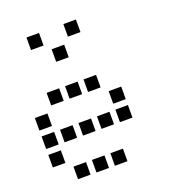

<svg xmlns="http://www.w3.org/2000/svg" viewBox="-139 -889 878 978"><g transform="rotate(-20 300.0 -400.0)"><path d="M117 -784Q116 -784 116 -784Q116 -784 116 -783V-717Q116 -716 116 -716Q116 -716 117 -716H183Q184 -716 184 -716Q184 -716 184 -717V-783Q184 -784 184 -784Q184 -784 183 -784ZM317 -784Q316 -784 316 -784Q316 -784 316 -783V-717Q316 -716 316 -716Q316 -716 317 -716H383Q384 -716 384 -716Q384 -716 384 -717V-783Q384 -784 384 -784Q384 -784 383 -784ZM217 -684Q216 -684 216 -684Q216 -684 216 -683V-617Q216 -616 216 -616Q216 -616 217 -616H283Q284 -616 284 -616Q284 -616 284 -617V-683Q284 -684 284 -684Q284 -684 283 -684ZM117 -484Q116 -484 116 -484Q116 -484 116 -483V-417Q116 -416 116 -416Q116 -416 117 -416H183Q184 -416 184 -416Q184 -416 184 -417V-483Q184 -484 184 -484Q184 -484 183 -484ZM217 -484Q216 -484 216 -484Q216 -484 216 -483V-417Q216 -416 216 -416Q216 -416 217 -416H283Q284 -416 284 -416Q284 -416 284 -417V-483Q284 -484 284 -484Q284 -484 283 -484ZM317 -484Q316 -484 316 -484Q316 -484 316 -483V-417Q316 -416 316 -416Q316 -416 317 -416H383Q384 -416 384 -416Q384 -416 384 -417V-483Q384 -484 384 -484Q384 -484 383 -484ZM17 -384Q16 -384 16 -384Q16 -384 16 -383V-317Q16 -316 16 -316Q16 -316 17 -316H83Q84 -316 84 -316Q84 -316 84 -317V-383Q84 -384 84 -384Q84 -384 83 -384ZM417 -384Q416 -384 416 -384Q416 -384 416 -383V-317Q416 -316 416 -316Q416 -316 417 -316H483Q484 -316 484 -316Q484 -316 484 -317V-383Q484 -384 484 -384Q484 -384 483 -384ZM17 -284Q16 -284 16 -284Q16 -284 16 -283V-217Q16 -216 16 -216Q16 -216 17 -216H83Q84 -216 84 -216Q84 -216 84 -217V-283Q84 -284 84 -284Q84 -284 83 -284ZM117 -284Q116 -284 116 -284Q116 -284 116 -283V-217Q116 -216 116 -216Q116 -216 117 -216H183Q184 -216 184 -216Q184 -216 184 -217V-283Q184 -284 184 -284Q184 -284 183 -284ZM217 -284Q216 -284 216 -284Q216 -284 216 -283V-217Q216 -216 216 -216Q216 -216 217 -216H283Q284 -216 284 -216Q284 -216 284 -217V-283Q284 -284 284 -284Q284 -284 283 -284ZM317 -284Q316 -284 316 -284Q316 -284 316 -283V-217Q316 -216 316 -216Q316 -216 317 -216H383Q384 -216 384 -216Q384 -216 384 -217V-283Q384 -284 384 -284Q384 -284 383 -284ZM417 -284Q416 -284 416 -284Q416 -284 416 -283V-217Q416 -216 416 -216Q416 -216 417 -216H483Q484 -216 484 -216Q484 -216 484 -217V-283Q484 -284 484 -284Q484 -284 483 -284ZM17 -184Q16 -184 16 -184Q16 -184 16 -183V-117Q16 -116 16 -116Q16 -116 17 -116H83Q84 -116 84 -116Q84 -116 84 -117V-183Q84 -184 84 -184Q84 -184 83 -184ZM117 -84Q116 -84 116 -84Q116 -84 116 -83V-17Q116 -16 116 -16Q116 -16 117 -16H183Q184 -16 184 -16Q184 -16 184 -17V-83Q184 -84 184 -84Q184 -84 183 -84ZM217 -84Q216 -84 216 -84Q216 -84 216 -83V-17Q216 -16 216 -16Q216 -16 217 -16H283Q284 -16 284 -16Q284 -16 284 -17V-83Q284 -84 284 -84Q284 -84 283 -84ZM317 -84Q316 -84 316 -84Q316 -84 316 -83V-17Q316 -16 316 -16Q316 -16 317 -16H383Q384 -16 384 -16Q384 -16 384 -17V-83Q384 -84 384 -84Q384 -84 383 -84Z"/></g></svg>

Font: Doto SemiBold
Style: Regular
Weight: 600
Monospace: yes
Version: Version 1.000